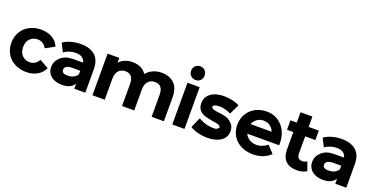

<svg xmlns="http://www.w3.org/2000/svg" viewBox="-25 -1447 4241 2177"><g transform="rotate(20 2095.0 -358.5)"><path d="M17 -246Q17 -319 51.5 -377.5Q86 -436 147.5 -468.5Q209 -501 287 -501Q363 -501 420 -468.5Q477 -436 503 -375L394 -315Q357 -383 286 -383Q231 -383 195 -346Q159 -309 159 -246Q159 -182 195 -145Q231 -108 286 -108Q357 -108 394 -176L503 -115Q477 -56 420 -23Q363 10 287 10Q209 10 147.5 -22.5Q86 -55 51.5 -113.5Q17 -172 17 -246Z M860 -182V-214H763Q672 -212 672 -156Q675 -129 698 -119.5Q721 -110 764 -114Q803 -118 831.5 -139Q860 -160 860 -182ZM999 -281V1H866V-61Q826 8 718 8Q661 8 620 -11.5Q579 -31 557 -65Q535 -99 535 -142Q535 -211 590 -261Q645 -311 739 -311H856Q857 -337 829 -362Q801 -387 745 -387Q706 -387 668 -374.5Q630 -362 604 -341L553 -441Q593 -470 649 -485.5Q705 -501 764 -501Q877 -501 938 -446.5Q999 -392 999 -281Z M1947 -287V0H1799V-265Q1799 -325 1774 -354.5Q1749 -384 1702 -384Q1650 -384 1619.5 -350.5Q1589 -317 1589 -252V0H1442V-265Q1442 -384 1345 -384Q1294 -384 1263.5 -350.5Q1233 -317 1233 -252V0H1085V-502H1226V-444Q1255 -476 1296 -492.5Q1337 -509 1387 -509Q1441 -509 1484.5 -488.5Q1528 -468 1554 -427Q1586 -466 1633.5 -487.5Q1681 -509 1738 -509Q1834 -509 1890.5 -453.5Q1947 -398 1947 -287Z M2049 -502H2196V2H2049ZM2123 -727Q2157 -727 2180.5 -704Q2204 -681 2204 -644Q2204 -608 2181.5 -585Q2159 -562 2125 -562Q2089 -562 2065 -585Q2041 -608 2041 -644Q2041 -681 2064.5 -704Q2088 -727 2123 -727Z M2263 -45 2317 -170Q2374 -140 2408 -131.5Q2442 -123 2466.5 -120.5Q2491 -118 2516.5 -119Q2542 -120 2564 -145Q2564 -167 2540 -176Q2516 -185 2466 -191Q2407 -201 2369 -212.5Q2331 -224 2303 -254.5Q2275 -285 2275 -341Q2275 -388 2301 -424.5Q2327 -461 2377 -481Q2427 -501 2496 -501Q2547 -501 2597 -489.5Q2647 -478 2680 -458L2622 -338Q2563 -369 2496 -374Q2448 -374 2428.5 -366Q2409 -358 2407 -347Q2407 -324 2436.5 -315.5Q2466 -307 2518 -303Q2579 -295 2610 -279.5Q2641 -264 2668.5 -233.5Q2696 -203 2696 -149Q2696 -103 2669.5 -67.5Q2643 -32 2591.5 -12Q2540 8 2470 8Q2411 8 2354 -7Q2297 -22 2263 -45Z M3135 -306Q3126 -338 3093 -366Q3057 -394 3009 -394Q2960 -394 2927 -367Q2890 -336 2882 -306ZM3269 -191H2884Q2898 -155 2935.5 -131Q2973 -107 3019 -107Q3048 -105 3082 -116.5Q3116 -128 3155 -155L3232 -72Q3154 5 3026 8Q2942 8 2877 -24.5Q2812 -57 2777 -115.5Q2742 -174 2742 -248Q2742 -320 2776.5 -379Q2811 -438 2872 -470.5Q2933 -503 3008 -503Q3081 -503 3136.5 -470Q3192 -437 3226.5 -379.5Q3261 -322 3267 -246Q3267 -243 3269 -191Z M3669 -25Q3648 -9 3617 -1Q3586 7 3553 7Q3464 7 3416 -39.5Q3368 -86 3368 -177V-387H3292V-501H3368V-626H3511V-501H3634V-387H3511V-179Q3511 -146 3527 -128.5Q3543 -111 3573 -111Q3607 -111 3630 -130Z M4009 -182V-214H3912Q3821 -212 3821 -156Q3824 -129 3847 -119.5Q3870 -110 3913 -114Q3952 -118 3980.5 -139Q4009 -160 4009 -182ZM4148 -281V1H4015V-61Q3975 8 3867 8Q3810 8 3769 -11.5Q3728 -31 3706 -65Q3684 -99 3684 -142Q3684 -211 3739 -261Q3794 -311 3888 -311H4005Q4006 -337 3978 -362Q3950 -387 3894 -387Q3855 -387 3817 -374.5Q3779 -362 3753 -341L3702 -441Q3742 -470 3798 -485.5Q3854 -501 3913 -501Q4026 -501 4087 -446.5Q4148 -392 4148 -281Z"/></g></svg>

Font: Montserrat GRBold
Style: Regular
Weight: 700
Designer: Julieta Ulanovsky
Foundry: Julieta Ulanovsky
Version: Version 1.00 May 29, 2023, initial release